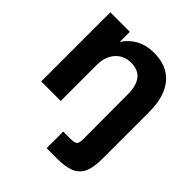

<svg xmlns="http://www.w3.org/2000/svg" viewBox="-202 -631 974 974"><g transform="rotate(45 284.5 -144.0)"><path d="M295 220V101H344Q376 101 385 92.5Q394 84 394 55L393 -264Q393 -325 368.5 -357.5Q344 -390 291 -390Q241 -390 208.5 -354.5Q176 -319 176 -256V0H36V-496H176V-423Q200 -462 241.5 -485Q283 -508 339 -508Q433 -508 483 -448.5Q533 -389 533 -277V61Q533 125 515 159.5Q497 194 461 207Q425 220 371 220Z"/></g></svg>

Font: Host Grotesk ExtraBold
Style: Regular
Weight: 800
Designer: Doğukan Karapınar
Foundry: Element Type
Version: Version 1.003; ttfautohint (v1.8.4.7-5d5b)